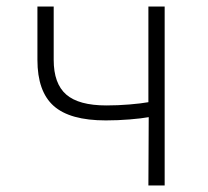

<svg xmlns="http://www.w3.org/2000/svg" viewBox="-20 -570 640 590"><path d="M436 0 437 -210Q415 -206 378.5 -203Q342 -200 305 -200Q195 -200 145 -244.5Q95 -289 95 -386V-550H145V-386Q145 -313 183.5 -279.5Q222 -246 307 -246Q342 -246 378 -249Q414 -252 436 -256V-550H486V0Z"/></svg>

Font: NKDuy Mono Thin
Style: Regular
Weight: 100
Monospace: yes
Designer: NKDuy
Foundry: NKDuy
Version: Version 2.251; ttfautohint (v1.8.4.7-5d5b)